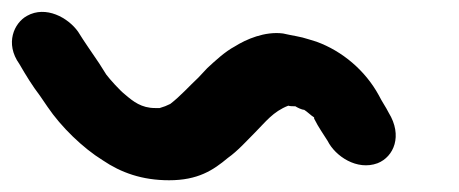

<svg xmlns="http://www.w3.org/2000/svg" viewBox="-35 -446 782 327"><path d="M468 -265C464 -265 459 -265 456 -266C430 -256 417 -238 400 -221C385 -206 370 -189 353 -177C328 -156 302 -139 253 -139C207 -139 171 -152 140 -173C106 -194 69 -230 46 -264L33 -283C20 -300 9 -318 -2 -337C-27 -372 -11 -407 11 -419C43 -437 81 -416 98 -392C109 -374 122 -356 134 -338L146 -319C152 -311 169 -292 178 -285C192 -273 206 -262 229 -262H237C244 -264 249 -266 255 -269C272 -282 287 -299 303 -314L318 -330C331 -342 348 -358 365 -367C384 -379 416 -393 447 -389C464 -385 476 -384 491 -379L504 -375C548 -359 587 -326 610 -284C616 -272 622 -264 627 -254C651 -215 636 -179 608 -168C573 -155 536 -180 523 -206C515 -219 508 -228 500 -244V-246C495 -249 488 -256 483 -259C479 -259 471 -263 468 -265Z"/></svg>

Font: Blanket
Style: ReversedObl
Weight: 700
Foundry: Cannot Into Space Fonts
Version: Version 0.9